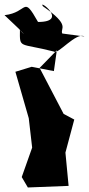

<svg xmlns="http://www.w3.org/2000/svg" viewBox="-53 -613 393 848"><path d="M87 -318 15 -296 74 -91 89 39 43 169 70 215 250 208 236 61 275 -85 228 -110 122 -313 198 -391 185 -299ZM222 -465C211 -489 262 -499 137 -585C110 -621 255 -516 115 -516C46 -638 73 -558 -33 -546C84 -437 50 -461 35 -481C34 -396 31 -425 186 -385C202 -370 284 -473 320 -452Z"/></svg>

Font: Asimov Silicon
Style: Regular
Weight: 400
Designer: Google
Version: Version 2.000980; 2014